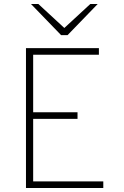

<svg xmlns="http://www.w3.org/2000/svg" viewBox="-20 -941 622 961"><path d="M110 -700H475V-667H146V-379H368V-346H146V-33H497V0H110ZM286 -765 135 -921H172L302 -801L432 -921H469L318 -765Z"/></svg>

Font: Overpass Thin
Style: Regular
Weight: 100
Designer: Delve Withrington, Thomas Jockin
Foundry: Delve Fonts
Version: Version 3.000;DELV;Overpass